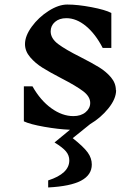

<svg xmlns="http://www.w3.org/2000/svg" viewBox="-20 -561 599 845"><path d="M377 -15 300 47Q348 85 366 110Q384 135 384 163Q384 209 337 234Q290 259 192 264V233Q285 203 285 145Q285 123 270.5 105.5Q256 88 220 66L288 10Q237 8 174.5 -3Q112 -14 85 -27V-181H123Q158 -119 206 -84.5Q254 -50 303 -50Q336 -50 356.5 -67Q377 -84 377 -108Q377 -136 346 -159.5Q315 -183 251 -216Q199 -243 167 -263Q135 -283 112.5 -309.5Q90 -336 90 -367Q90 -403 120 -444Q150 -485 194 -513Q238 -541 276 -541Q322 -541 382.5 -529.5Q443 -518 470 -504V-350H432Q400 -412 358 -446.5Q316 -481 272 -481Q241 -481 222 -464.5Q203 -448 203 -423Q203 -392 235.5 -367.5Q268 -343 334 -310Q385 -284 416 -265Q447 -246 468.5 -220.5Q490 -195 490 -164H491Q491 -126 457 -84Q423 -42 377 -15Z"/></svg>

Font: Inknut Antiqua
Style: Regular
Weight: 400
Designer: Claus Eggers Sørensen
Foundry: Claus Eggers Sørensen
Version: Version 1.003; ttfautohint (v1.8.2) -l 8 -r 50 -G 200 -x 14 